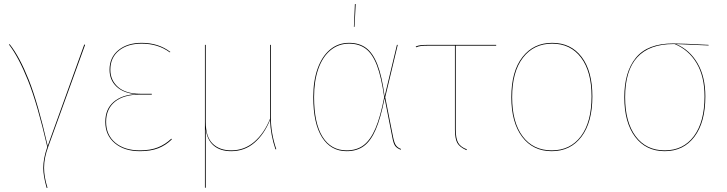

<svg xmlns="http://www.w3.org/2000/svg" viewBox="-20 -739 3595 950"><path d="M216 -17 397 -519 401 -517 219 -14Q198 42 198 91Q198 136 215 190L211 191Q194 132 194 92Q194 45 214 -12Q165 -225 118.5 -341Q72 -457 24 -519L28 -520Q77 -458 122.5 -343.5Q168 -229 216 -17Z M823 -482 820 -480Q762 -523 681 -523Q611 -523 568.5 -488.5Q526 -454 526 -394Q526 -342 564 -308.5Q602 -275 675 -275H731V-271H673Q592 -271 548.5 -235.5Q505 -200 505 -136Q505 -71 550.5 -33Q596 5 672 5Q725 5 762 -10Q799 -25 828 -53L830 -49Q800 -20 763 -5.5Q726 9 672 9Q595 9 548 -30.5Q501 -70 501 -136Q501 -199 542 -234.5Q583 -270 653 -273Q591 -278 556.5 -310.5Q522 -343 522 -394Q522 -455 566 -491Q610 -527 681 -527Q764 -527 823 -482Z M1343 0Q1319 -71 1316 -145Q1287 -74 1238.5 -32.5Q1190 9 1124 9Q1070 9 1037.5 -18.5Q1005 -46 998 -100V58V190H994V-517H998V-135Q998 -62 1032 -28.5Q1066 5 1124 5Q1189 5 1238 -37Q1287 -79 1316 -151V-152V-517H1320V-161Q1320 -80 1347 -1Z M1883 -262 1944 -517H1948L1886 -258L1925 -61Q1931 -31 1939.5 -19.5Q1948 -8 1964 -2L1963 2Q1945 -5 1936 -16Q1927 -27 1921 -60L1883 -253Q1864 -156 1839.5 -99Q1815 -42 1780.5 -16.5Q1746 9 1695 9Q1617 9 1573.5 -59.5Q1530 -128 1530 -259Q1530 -339 1551.5 -399.5Q1573 -460 1613 -493.5Q1653 -527 1707 -527Q1757 -527 1791 -502Q1825 -477 1847.5 -419.5Q1870 -362 1883 -262ZM1534 -259Q1534 -129 1576 -62Q1618 5 1695 5Q1745 5 1779 -20.5Q1813 -46 1837.5 -103Q1862 -160 1881 -258Q1867 -358 1845 -415.5Q1823 -473 1789.5 -498Q1756 -523 1707 -523Q1655 -523 1615.5 -490.5Q1576 -458 1555 -398Q1534 -338 1534 -259ZM1740 -719 1734 -606H1731L1736 -719Z M2235 -513V-98Q2235 -55 2246.5 -33.5Q2258 -12 2290 0L2288 4Q2254 -11 2242.5 -32Q2231 -53 2231 -98V-513H2100Q2076 -513 2063.5 -511.5Q2051 -510 2039 -505L2037 -509Q2049 -514 2062 -515.5Q2075 -517 2099 -517H2435V-513Z M2911 -262Q2911 -134 2857 -62.5Q2803 9 2710 9Q2617 9 2563.5 -62Q2510 -133 2510 -258Q2510 -386 2565 -456.5Q2620 -527 2712 -527Q2805 -527 2858 -457Q2911 -387 2911 -262ZM2514 -258Q2514 -134 2566 -64.5Q2618 5 2710 5Q2802 5 2854.5 -65Q2907 -135 2907 -262Q2907 -385 2855 -454Q2803 -523 2712 -523Q2621 -523 2567.5 -453.5Q2514 -384 2514 -258Z M3486 -514 3325 -521Q3392 -493 3431 -426.5Q3470 -360 3470 -262Q3470 -134 3416 -62.5Q3362 9 3269 9Q3176 9 3122.5 -62Q3069 -133 3069 -258Q3069 -384 3127 -454Q3185 -524 3311 -524Q3353 -524 3486 -517ZM3318 -521H3312Q3073 -521 3073 -258Q3073 -135 3125 -65Q3177 5 3269 5Q3361 5 3413.5 -65.5Q3466 -136 3466 -262Q3466 -361 3426.5 -427Q3387 -493 3318 -521Z"/></svg>

Font: FiraGO Four
Style: Regular
Weight: 100
Designer: bBox Type
Foundry: bBox Type GmbH
Version: Version 1.001